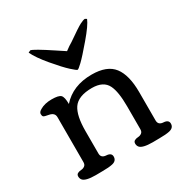

<svg xmlns="http://www.w3.org/2000/svg" viewBox="-173 -893 989 1031"><g transform="rotate(-30 321.5 -378.0)"><path d="M504.9 -749.5Q492.2 -717.3 436 -651.4Q379.9 -585.4 355 -561.8Q330.1 -538.1 324.7 -538.1Q319.3 -538.1 290.3 -564.5Q261.2 -590.8 211.2 -650.1Q161.1 -709.5 142.6 -749.5L156.2 -755.9Q172.9 -754.4 276.4 -685.5L325.2 -653.3L349.6 -670.9L370.1 -683.6Q441.9 -733.9 462.9 -744.6Q483.9 -755.4 494.6 -755.9ZM168.5 0 126.5 0.5Q62.5 0.5 47.4 -19Q40.5 -27.8 40.5 -40.3Q40.5 -52.7 50.3 -57.6Q60.1 -62.5 72 -63Q84 -63.5 93.8 -70.6Q103.5 -77.6 103.5 -93.3V-372.1Q103.5 -400.4 68.4 -406.2Q43.9 -410.2 38.8 -414.8Q33.7 -419.4 33.7 -431.4Q33.7 -443.4 50.8 -453.1Q79.6 -470.7 123.3 -470.7Q167 -470.7 179.4 -458.3Q191.9 -445.8 191.9 -402.8Q258.8 -478.5 376 -478.5Q471.2 -478.5 511 -426.5Q550.8 -374.5 550.8 -269V-93.3Q550.8 -64.9 582.3 -63.2Q613.8 -61.5 613.8 -38.1Q613.8 -11.7 583.5 -4.9Q561 0 521.5 0L479.5 0.5Q415.5 0.5 400.4 -19Q393.6 -27.8 393.6 -40.3Q393.6 -52.7 403.3 -57.6Q413.1 -62.5 425 -63Q437 -63.5 446.8 -70.6Q456.5 -77.6 456.5 -93.3V-235.4Q456.5 -326.2 435.5 -368.2Q412.1 -415.5 341.3 -415.5Q255.9 -415.5 225.1 -370.1Q196.3 -327.1 196.3 -232.9V-93.3Q196.3 -64.9 227.8 -63.2Q259.3 -61.5 259.3 -38.1Q259.3 -11.2 229.5 -4.9Q208 0 168.5 0Z"/></g></svg>

Font: Corben
Style: Regular
Weight: 400
Designer: vernon adams
Foundry: vernon adams
Version: Version 1.101